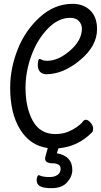

<svg xmlns="http://www.w3.org/2000/svg" viewBox="-20 -733 528 1001"><path d="M226 -416Q284 -416 345.5 -469.5Q407 -523 407 -584Q407 -605 392 -622.5Q377 -640 346 -640Q283 -640 228 -582.5Q173 -525 143 -441.5Q113 -358 113 -276Q113 -172 151 -103Q189 -34 269 -34Q286 -34 303 -37Q320 -40 333.5 -45.5Q347 -51 359 -57.5Q371 -64 379.5 -70Q388 -76 394.5 -81.5Q401 -87 404 -90L408 -94Q424 -121 448 -98Q469 -78 465 -54Q464 -47 459 -42Q385 32 285 40L276 66Q357 80 357 153Q357 187 330 217.5Q303 248 249 248Q207 248 189 238Q171 228 171 205Q171 196 175 187Q179 178 185 181Q203 190 238 190Q265 190 280.5 178.5Q296 167 296 147Q296 131 283.5 124.5Q271 118 255.5 118.5Q240 119 227.5 113.5Q215 108 215 92Q215 87 229 39Q137 26 85 -58Q33 -142 33 -276Q33 -376 72 -475Q111 -574 187.5 -643.5Q264 -713 359 -713Q415 -713 450.5 -678.5Q486 -644 486 -581Q486 -493 397.5 -419.5Q309 -346 221 -346Q202 -346 189.5 -358Q177 -370 177 -394Q177 -426 188 -426Q189 -426 199 -421Q209 -416 226 -416Z"/></svg>

Font: Grand Hotel
Style: Regular
Weight: 400
Designer: Brian J. Bonislawsky & Jim Lyles for Astigmatic (AOETI)
Foundry: Astigmatic (AOETI)
Version: Version 001.000